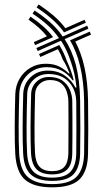

<svg xmlns="http://www.w3.org/2000/svg" viewBox="-20 -827 459 856"><path d="M265.8 -682.8Q242.2 -715.2 211.5 -742.1Q180.8 -769 143.2 -793.8L152.2 -807.2Q188.2 -783.2 218.2 -757.8Q248.2 -732.2 271.5 -701.2L356.8 -738.8L362.8 -725.8ZM212.5 -20.5Q148.8 -20.5 117.8 -48.6Q86.8 -76.8 83.2 -143Q80.5 -191.5 80.9 -259.1Q81.2 -326.8 83.5 -408Q85 -452.5 116.1 -482.4Q147.2 -512.2 192.8 -512.2Q237.8 -512.2 269.2 -489.9Q300.8 -467.5 316.2 -436.8H321Q318 -467.5 311.8 -496Q305.5 -524.5 296.8 -549Q279 -605 252 -645.5L148.2 -599.5L142.2 -612.8L243 -657Q221.5 -688.2 192.4 -714.8Q163.2 -741.2 125.2 -766.2L134.2 -780Q172.2 -755.2 203.9 -727.4Q235.5 -699.5 259.5 -664.2L368.5 -712.5L374.2 -699.2L268.2 -652.5Q301.2 -602.2 318.4 -536.4Q335.5 -470.5 337.2 -379.5Q338.2 -307 338.2 -253.6Q338.2 -200.2 337.2 -141.8Q336 -81.2 308.6 -50.9Q281.2 -20.5 212.5 -20.5ZM136.5 -626 130.8 -639.2 189.2 -665.2Q159.2 -703.5 107.2 -739.2L116.2 -752.8Q148.2 -731.2 173.1 -709Q198 -686.8 216.5 -661.5ZM212.5 8.2Q130.5 8.2 91.5 -25.9Q52.5 -60 48 -142Q45.2 -190 45.6 -262.8Q46 -335.5 48.2 -408.8Q49.8 -446.5 67.8 -476.9Q85.8 -507.2 116 -525Q146.2 -542.8 183.8 -542.8Q220 -542.8 244.2 -530.2Q268.5 -517.8 286 -499.8H290.5Q284.2 -515.5 276.6 -531.4Q269 -547.2 260.2 -560.8Q256.2 -572 250.8 -583.9Q245.2 -595.8 238.2 -607.8L159.8 -573L154 -586.2L244.5 -626.2Q264.8 -593.2 276.8 -558.2Q285.2 -540.2 294.4 -516.1Q303.5 -492 308.5 -469.2H303.5Q285.2 -495.2 256.2 -511.4Q227.2 -527.5 189 -527.5Q137.2 -527.5 102.5 -493Q67.8 -458.5 66 -408.2Q63.8 -339.8 63.2 -267.1Q62.8 -194.5 65.5 -142.2Q69.8 -67.2 105.4 -36.8Q141 -6.2 212.5 -6.2Q289.8 -6.2 321.5 -39.2Q353.2 -72.2 355 -141.2Q356 -198.2 356 -253.8Q356 -309.2 355 -380.2Q351.8 -546.5 292.2 -647.2L380 -686L386 -672.8L315.5 -641.8Q369.5 -541 372.5 -380.8Q373.5 -304.5 373.5 -249.8Q373.5 -195 372.5 -140.8Q370.8 -62.5 334.2 -27.1Q297.8 8.2 212.5 8.2ZM212.5 -35Q270.8 -35 294.8 -61.9Q318.8 -88.8 320 -143.2Q320.8 -188.2 320.6 -252.1Q320.5 -316 320 -372.8Q319 -427.5 286.6 -462.2Q254.2 -497 195.8 -497Q156.8 -497 129.6 -471.5Q102.5 -446 101.2 -407.8Q98.8 -326.5 98.5 -259.9Q98.2 -193.2 100.8 -143.8Q104 -86 130.4 -60.5Q156.8 -35 212.5 -35ZM212.5 -49.5Q166 -49.5 143.5 -71.9Q121 -94.2 118.2 -144.8Q115.8 -194.5 116.1 -260.6Q116.5 -326.8 118.8 -407.5Q119.8 -440.2 142.2 -462Q164.8 -483.8 197.5 -483.8Q235.8 -483.8 258.5 -467.5Q281.2 -451.2 291.5 -426.8Q301.8 -402.2 302.2 -377.8Q302.8 -344.5 302.9 -302.4Q303 -260.2 302.9 -218.2Q302.8 -176.2 302.2 -143.2Q301.2 -91.8 278.6 -70.6Q256 -49.5 212.5 -49.5ZM212.5 -64Q250.5 -64 267.2 -83.6Q284 -103.2 284.8 -144Q285 -173.8 285.2 -214.2Q285.5 -254.8 285.4 -297.6Q285.2 -340.5 284.8 -377.5Q284.2 -397 277.5 -418.5Q270.8 -440 253.1 -455.1Q235.5 -470.2 202.2 -470.2Q175.2 -470.2 156.2 -452.5Q137.2 -434.8 136.5 -407.2Q134.2 -324 133.9 -260Q133.5 -196 136 -145.5Q138.2 -104 156 -84Q173.8 -64 212.5 -64Z"/></svg>

Font: Big Shoulders Inline Text Medium
Style: Regular
Weight: 500
Designer: Patric King
Foundry: XO Type Co
Version: Version 1.000